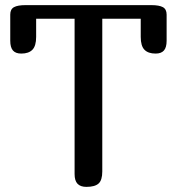

<svg xmlns="http://www.w3.org/2000/svg" viewBox="-20 -729 690 749"><path d="M317 0Q294 0 282.5 -12Q271 -24 271 -50V-656H121V-585Q121 -550 106.5 -535Q92 -520 63 -520Q41 -520 30.5 -532Q20 -544 20 -570V-672Q20 -693 34.5 -701Q49 -709 80 -709H570Q601 -709 615.5 -701Q630 -693 630 -672V-570Q630 -544 619.5 -532Q609 -520 587 -520Q558 -520 543.5 -535Q529 -550 529 -585V-656H379V-60Q379 -26 364.5 -13Q350 0 317 0Z"/></svg>

Font: Marmelad for Arash.Academy
Style: Regular
Weight: 400
Designer: Manvel Shmavonyan
Foundry: Cyreal
Version: Version 1.110;Glyphs 3.2 (3202)